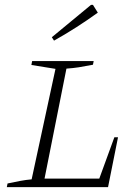

<svg xmlns="http://www.w3.org/2000/svg" viewBox="-20 -769 574 789"><path d="M450 -205H465L424 0H8L11 -15Q38 -21 62.5 -25.5Q87 -30 110 -32L208 -486L109 -502L112 -518H365L362 -503Q326 -496 303.5 -492.5Q281 -489 253 -487L163 -35H388ZM202 -602 193 -616 354 -749H362L382 -717Q339 -686 294.5 -657.5Q250 -629 202 -602Z"/></svg>

Font: Piazzolla SC ExtraLight
Style: Italic
Weight: 200
Italic angle: -11.3°
Designer: Juan Pablo del Peral
Foundry: Huerta Tipografica
Version: Version 1.330